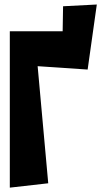

<svg xmlns="http://www.w3.org/2000/svg" viewBox="-20 -840 453 859"><path d="M372.1 -528.8 148.4 -543.9 195.8 -20 23.9 -0.5V-700.2H260.3L262.2 -812L413.1 -819.8Z"/></svg>

Font: Some Time Later
Style: Regular
Weight: 400
Version: Version 003.300